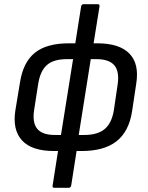

<svg xmlns="http://www.w3.org/2000/svg" viewBox="-20 -704 700 909"><path d="M236 11Q130 11 84 -39.5Q38 -90 53 -183L75 -316Q90 -410 145.5 -454.5Q201 -499 307 -499H440Q545 -499 592.5 -450.5Q640 -402 625 -308L605 -175Q590 -81 531.5 -35Q473 11 366 11ZM240 -65H379Q442 -65 475.5 -93Q509 -121 519 -182L537 -304Q546 -365 521.5 -394.5Q497 -424 436 -424H297Q234 -424 202.5 -396.5Q171 -369 161 -308L142 -186Q132 -124 156 -94.5Q180 -65 240 -65ZM237 185Q227 185 229 175L258 -10L264 -36L330 -449L333 -477L364 -673Q366 -684 375 -684H443Q453 -684 451 -673L419 -473L414 -451L348 -35L346 -11L317 175Q314 185 306 185Z"/></svg>

Font: Sofia Sans Semi Condensed Medium
Style: Italic
Weight: 500
Italic angle: -9°
Version: Version 4.100